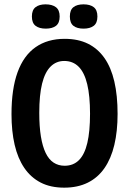

<svg xmlns="http://www.w3.org/2000/svg" viewBox="-20 -852 596 885"><path d="M276 13Q213 13 167.5 -10.5Q122 -34 92 -78Q62 -122 47.5 -184.5Q33 -247 33 -326Q33 -442 61 -519Q89 -596 144 -634.5Q199 -673 278 -673Q340 -673 385.5 -650.5Q431 -628 461.5 -584.5Q492 -541 507 -476.5Q522 -412 522 -327Q522 -247 507 -184Q492 -121 461.5 -77Q431 -33 384.5 -10Q338 13 276 13ZM278 -88Q318 -88 344 -114Q370 -140 382.5 -193Q395 -246 395 -328Q395 -410 382 -464Q369 -518 342.5 -544.5Q316 -571 276 -571Q239 -571 213 -545Q187 -519 174 -466.5Q161 -414 161 -332Q161 -269 168.5 -223Q176 -177 190.5 -147Q205 -117 227 -102.5Q249 -88 278 -88ZM365 -720Q335 -720 318.5 -733Q302 -746 302 -776Q302 -806 318.5 -819Q335 -832 365 -832Q395 -832 412 -819Q429 -806 429 -776Q429 -746 412 -733Q395 -720 365 -720ZM191 -720Q161 -720 144 -733Q127 -746 127 -776Q127 -806 144 -819Q161 -832 190 -832Q220 -832 237.5 -819Q255 -806 255 -776Q255 -746 238 -733Q221 -720 191 -720Z"/></svg>

Font: Bricolage Grotesque 72pt SemiCondensed SemiBold
Style: Regular
Weight: 600
Width: 4
Designer: Mathieu Triay
Foundry: Atelier Triay
Version: Version 1.001;gftools[0.9.33.dev8+g029e19f]